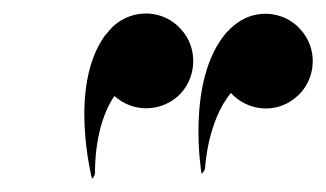

<svg xmlns="http://www.w3.org/2000/svg" viewBox="-20 -800 494 291"><path d="M285.5 -536.5C288.5 -539.5 291 -542.5 291 -547.5C291 -547.5 295 -617.5 330 -659C355 -632 396 -627.5 425.5 -650C457 -673.5 463.5 -719 439.5 -750.5C415.5 -782.5 370.5 -788.5 338.5 -764.5C333.5 -761 328 -755.5 323.5 -751C261 -679 285.5 -536.5 285.5 -536.5ZM119.5 -529C122.5 -532 124.5 -535.5 124 -540.5C124 -540.5 122.5 -610.5 153.5 -654.5C180.5 -630 221.5 -629.5 249.5 -654C278.5 -680.5 281 -726.5 254.5 -755.5C228 -785.5 182.5 -787.5 152.5 -761C148 -757 143 -750.5 139 -746C83 -668.5 119.5 -529 119.5 -529Z"/></svg>

Font: Beautique Display Thin
Style: Bold
Weight: 500
Italic angle: -12°
Designer: Nhat-Quang Ngo
Version: Version 1.100;Glyphs 3.2.3 (3260)